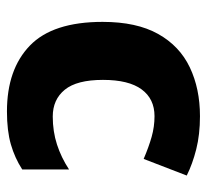

<svg xmlns="http://www.w3.org/2000/svg" viewBox="-42 -558 609 566"><g transform="rotate(90 263.0 -274.5)"><path d="M308 10Q184 10 114 -57.5Q44 -125 44 -272Q44 -372 79.5 -435.5Q115 -499 178 -529Q241 -559 322 -559Q376 -559 419.5 -548Q463 -537 497 -520L448 -393Q413 -408 383 -416.5Q353 -425 322 -425Q271 -425 243 -387Q215 -349 215 -273Q215 -196 244 -160.5Q273 -125 323 -125Q367 -125 405.5 -137.5Q444 -150 479 -173V-35Q445 -13 405 -1.5Q365 10 308 10Z"/></g></svg>

Font: Noto Sans Gurmukhi UI ExtraBold
Style: Regular
Weight: 800
Designer: Jelle Bosma - Monotype Design Team
Foundry: Monotype Imaging Inc.
Version: Version 2.004; ttfautohint (v1.8.4.7-5d5b)